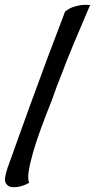

<svg xmlns="http://www.w3.org/2000/svg" viewBox="-21 -679 392 794"><path d="M316.4 -658.2Q334 -660.2 351.6 -658.2Q313.5 -569.3 283.7 -498Q253.9 -426.8 234.4 -374Q210 -313.5 193.4 -264.6Q169.9 -206.1 149.4 -150.4Q128.9 -94.7 115.7 -48.8Q102.5 -2.9 97.7 29.8Q92.8 62.5 99.6 77.1Q90.8 82 78.6 86.9Q66.4 91.8 53.7 93.8Q41 95.7 28.8 94.7Q16.6 93.8 8.8 85.9Q-2.9 75.2 0 55.7Q2.9 36.1 10.7 13.7Q14.6 3.9 27.3 -31.7Q40 -67.4 57.6 -116.7Q75.2 -166 96.2 -223.6Q117.2 -281.2 137.7 -336.9L171.9 -429.7Q187.5 -471.7 207.5 -523.9Q227.5 -576.2 248 -630.9Q264.6 -644.5 282.7 -650.4Q300.8 -656.2 316.4 -658.2Z"/></svg>

Font: BKP Parklife Text
Style: Regular
Weight: 400
Designer: Font Diner, Inc.; LA MECHKY PLUS GmbH
Foundry: Font Diner, Inc.; LA MECHKY PLUS GmbH
Version: Version 1.007